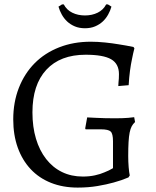

<svg xmlns="http://www.w3.org/2000/svg" viewBox="-20 -838 707 870"><path d="M592 -285Q583 -277 577 -266Q571 -255 567.5 -237.5Q564 -220 562.5 -194Q561 -168 561 -131Q561 -105 563 -80.5Q565 -56 568 -43L562 -34Q532 -21 495 -11Q463 -2 421.5 5Q380 12 332 12Q265 12 211 -9.5Q157 -31 119 -71.5Q81 -112 60.5 -169Q40 -226 40 -297Q40 -375 65.5 -440Q91 -505 137 -551.5Q183 -598 248 -623.5Q313 -649 391 -649Q422 -649 456 -645.5Q490 -642 519 -637Q552 -632 585 -625L589 -619Q583 -596 578 -570Q573 -547 569 -517Q565 -487 563 -452L516 -448Q516 -456 517 -465Q518 -473 518.5 -482Q519 -491 519 -502Q519 -549 483.5 -569.5Q448 -590 368 -590Q253 -590 190 -522Q127 -454 127 -329Q127 -263 143 -209.5Q159 -156 189 -117.5Q219 -79 261 -58.5Q303 -38 355 -38Q385 -38 410 -43.5Q435 -49 453 -57Q474 -65 492 -76V-198Q492 -232 481.5 -242Q471 -252 437 -252H368L366 -256L375 -306Q395 -305 416 -304Q434 -303 456.5 -302.5Q479 -302 502 -302Q518 -302 533.5 -302.5Q549 -303 561 -304Q575 -305 588 -307ZM365 -768Q397 -768 422.5 -780.5Q448 -793 461 -818H469L485 -808Q480 -790 470 -772Q460 -754 445.5 -740.5Q431 -727 411 -718.5Q391 -710 365 -710Q339 -710 319 -718.5Q299 -727 284.5 -740.5Q270 -754 260 -772Q250 -790 245 -808L261 -818H269Q282 -793 307.5 -780.5Q333 -768 365 -768Z"/></svg>

Font: Alegreya
Style: Regular
Weight: 400
Designer: Juan Pablo del Peral
Foundry: Juan Pablo del Peral
Version: Version 1.003